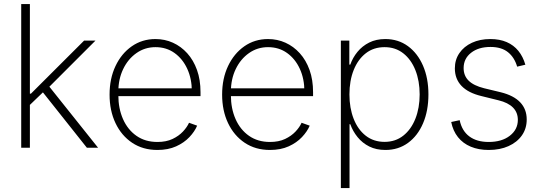

<svg xmlns="http://www.w3.org/2000/svg" viewBox="-20 -748 2745 972"><path d="M125.5 -211.4V-273.9H136.7L405.8 -542.5H463.4L216.3 -295.4L210.9 -293.5ZM87.4 0V-727.5H131.3V0ZM419.9 0 190.4 -289.1 222.2 -318.8 476.6 0Z M776.9 11.2Q703.6 11.2 649.2 -25.1Q594.7 -61.5 564.7 -124.8Q534.7 -188 534.7 -269Q534.7 -350.1 564.7 -413.6Q594.7 -477.1 647.2 -513.7Q699.7 -550.3 767.1 -550.3Q814.5 -550.3 855.5 -531.7Q896.5 -513.2 928 -478.3Q959.5 -443.4 977.3 -393.8Q995.1 -344.2 995.1 -281.2V-261.2H562V-300.8H970.7L951.2 -285.6Q951.2 -349.1 928 -399.7Q904.8 -450.2 863.5 -479.7Q822.3 -509.3 767.1 -509.3Q713.4 -509.3 670.7 -479.2Q627.9 -449.2 603.5 -398.2Q579.1 -347.2 579.1 -284.2V-266.1Q579.1 -198.7 602.8 -145Q626.5 -91.3 670.9 -60.3Q715.3 -29.3 776.9 -29.3Q821.3 -29.3 853.3 -44.4Q885.3 -59.6 906.2 -82Q927.2 -104.5 937 -126.5L978 -111.8Q965.8 -82.5 939 -54Q912.1 -25.4 871.6 -7.1Q831.1 11.2 776.9 11.2Z M1346.7 11.2Q1273.4 11.2 1219 -25.1Q1164.6 -61.5 1134.5 -124.8Q1104.5 -188 1104.5 -269Q1104.5 -350.1 1134.5 -413.6Q1164.6 -477.1 1217 -513.7Q1269.5 -550.3 1336.9 -550.3Q1384.3 -550.3 1425.3 -531.7Q1466.3 -513.2 1497.8 -478.3Q1529.3 -443.4 1547.1 -393.8Q1564.9 -344.2 1564.9 -281.2V-261.2H1131.8V-300.8H1540.5L1521 -285.6Q1521 -349.1 1497.8 -399.7Q1474.6 -450.2 1433.3 -479.7Q1392.1 -509.3 1336.9 -509.3Q1283.2 -509.3 1240.5 -479.2Q1197.8 -449.2 1173.3 -398.2Q1148.9 -347.2 1148.9 -284.2V-266.1Q1148.9 -198.7 1172.6 -145Q1196.3 -91.3 1240.7 -60.3Q1285.2 -29.3 1346.7 -29.3Q1391.1 -29.3 1423.1 -44.4Q1455.1 -59.6 1476.1 -82Q1497.1 -104.5 1506.8 -126.5L1547.9 -111.8Q1535.6 -82.5 1508.8 -54Q1481.9 -25.4 1441.4 -7.1Q1400.9 11.2 1346.7 11.2Z M1705.6 204.1V-542.5H1748.5V-420.9H1753.4Q1765.6 -456.1 1789.8 -485.6Q1814 -515.1 1849.1 -532.7Q1884.3 -550.3 1930.7 -550.3Q1996.1 -550.3 2045.2 -514.4Q2094.2 -478.5 2121.6 -415.3Q2148.9 -352.1 2148.9 -270Q2148.9 -187.5 2121.8 -124Q2094.7 -60.5 2045.7 -24.7Q1996.6 11.2 1931.2 11.2Q1884.8 11.2 1849.6 -6.3Q1814.5 -23.9 1790.3 -53.7Q1766.1 -83.5 1753.4 -119.1H1749.5V204.1ZM1926.8 -29.8Q1981.9 -29.8 2021.7 -61.3Q2061.5 -92.8 2083 -147.2Q2104.5 -201.7 2104.5 -270Q2104.5 -338.4 2083 -392.6Q2061.5 -446.8 2021.7 -478Q1981.9 -509.3 1926.8 -509.3Q1871.6 -509.3 1831.8 -478.3Q1792 -447.3 1770.5 -393.3Q1749 -339.4 1749 -270Q1749 -201.2 1770.3 -146.7Q1791.5 -92.3 1831.5 -61Q1871.6 -29.8 1926.8 -29.8Z M2454.1 11.2Q2402.8 11.2 2363.3 -5.4Q2323.7 -22 2298.6 -53.5Q2273.4 -85 2264.2 -130.4L2307.1 -139.6Q2318.4 -85.4 2356 -57.4Q2393.6 -29.3 2454.1 -29.3Q2520.5 -29.3 2561 -60.8Q2601.6 -92.3 2601.6 -141.1Q2601.6 -178.7 2576.9 -203.6Q2552.2 -228.5 2503.9 -240.2L2417 -261.7Q2350.1 -277.8 2316.4 -313.2Q2282.7 -348.6 2282.7 -401.9Q2282.7 -445.8 2305.7 -479.2Q2328.6 -512.7 2369.1 -531.5Q2409.7 -550.3 2462.4 -550.3Q2509.8 -550.3 2545.2 -534.9Q2580.6 -519.5 2604.2 -490.5Q2627.9 -461.4 2639.6 -420.4L2598.1 -410.6Q2584.5 -457.5 2551.5 -483.9Q2518.6 -510.3 2462.9 -510.3Q2402.3 -510.3 2364.7 -480.7Q2327.1 -451.2 2327.1 -403.3Q2327.1 -364.7 2352.5 -339.6Q2377.9 -314.5 2430.7 -301.3L2515.6 -280.8Q2580.6 -264.6 2613.5 -230Q2646.5 -195.3 2646.5 -143.1Q2646.5 -97.2 2622.1 -62.5Q2597.7 -27.8 2554.4 -8.3Q2511.2 11.2 2454.1 11.2Z"/></svg>

Font: Inter 16pt ExtraLight
Style: Regular
Weight: 250
Version: Version 4.001;git-66647c0bb